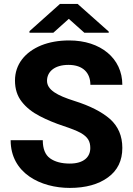

<svg xmlns="http://www.w3.org/2000/svg" viewBox="-20 -921 661 951"><path d="M427.2 -187.5C427.2 -144.5 396 -110.8 325.7 -110.8C284.7 -110.8 252 -119.6 228 -136.7C204.1 -153.8 191.9 -183.6 191.9 -226.6H32.7C32.7 -62.5 182.1 9.8 325.7 9.8C404.3 9.8 467.8 -7.8 515.1 -42.5C562.5 -77.1 585.9 -125.5 585.9 -188.5C585.9 -247.6 565.4 -295.4 524.9 -331.5C483.9 -367.2 425.3 -397 349.1 -420.9C262.7 -448.2 212.9 -475.6 212.9 -521C212.9 -564.5 248.5 -599.6 319.3 -599.6C392.1 -599.6 427.7 -559.1 427.7 -501H585.9C585.9 -631.3 479 -720.7 322.8 -720.7C270.5 -720.7 224.6 -712.4 184.1 -696.3C103.5 -663.1 54.2 -602.1 54.2 -522C54.2 -480.5 65.4 -445.3 87.9 -417C109.9 -388.7 139.6 -365.2 176.3 -346.2C212.9 -327.1 252 -311 294.4 -296.9C331.5 -284.7 359.9 -273.4 378.9 -263.2C417 -241.7 427.2 -219.2 427.2 -187.5ZM276.9 -901.4 126 -766.6V-758.8H244.1L320.8 -827.6L397.9 -758.8H518.6V-764.6L364.7 -901.4Z"/></svg>

Font: Vazirmatn ExtraBold
Style: Regular
Weight: 800
Designer: Saber Rastikerdar
Foundry: Saber Rastikerdar
Version: Version 33.003